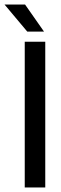

<svg xmlns="http://www.w3.org/2000/svg" viewBox="-59 -822 268 842"><path d="M139.5 0H49.5V-639H139.5ZM51 -802 134 -683.5H60.5L-39 -802Z"/></svg>

Font: Anek Latin Condensed Medium
Style: Regular
Weight: 500
Width: 3
Designer: Yesha Goshar
Foundry: Ek Type
Version: Version 1.003